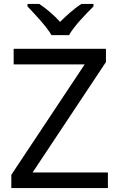

<svg xmlns="http://www.w3.org/2000/svg" viewBox="-20 -964 612 984"><path d="M244 -784H334C358 -829 421 -893 459 -931V-944H397C362 -921 324 -888 288 -852C255 -888 216 -921 181 -944H121V-931C157 -893 218 -829 244 -784ZM533 0V-80H147L523 -646V-714H50V-634H414L38 -68V0Z"/></svg>

Font: Noto Sans Hebrew Droid Medium
Style: Regular
Weight: 500
Designer: Monotype Design Team
Foundry: Monotype Imaging Inc.
Version: Version 1.100